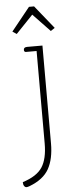

<svg xmlns="http://www.w3.org/2000/svg" viewBox="-61 -721 398 976"><g transform="rotate(-5 138.0 -233.0)"><path d="M31 -571 126 -689H152L247 -571L226 -557L139 -648L52 -557ZM17 196Q90 173 117.5 130.5Q145 88 145 10V-462H90Q86 -462 83.5 -465Q81 -468 81 -473Q81 -487 99 -487H177V12Q177 92 149 142Q121 192 50 219Q39 223 34 223Q27 223 22 216Q17 209 17 196Z"/></g></svg>

Font: Maitree ExtraLight
Style: Regular
Weight: 250
Designer: CadsonDemak Team
Foundry: CadsonDemak
Version: Version 1.002